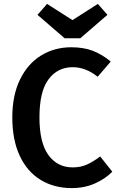

<svg xmlns="http://www.w3.org/2000/svg" viewBox="-20 -948 608 983"><path d="M547 -633 480 -555Q419 -604 352 -604Q275 -604 228.5 -542Q182 -480 182 -347Q182 -217 228 -154Q274 -91 352 -91Q393 -91 425 -105.5Q457 -120 493 -147L555 -69Q520 -33 466.5 -9Q413 15 347 15Q257 15 188 -27Q119 -69 81 -150.5Q43 -232 43 -347Q43 -460 82.5 -541Q122 -622 190.5 -664Q259 -706 345 -706Q408 -706 455 -688Q502 -670 547 -633ZM530 -872 391 -752H311L172 -872L221 -928L351 -845L481 -928Z"/></svg>

Font: Fira Sans Medium
Style: Regular
Weight: 500
Designer: bBox Type GmbH & Carrois Corporate GbR & Edenspiekermann AG
Foundry: bBox Type GmbH & Carrois Corporate GbR & Edenspiekermann AG
Version: Version 4.301